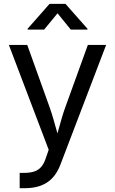

<svg xmlns="http://www.w3.org/2000/svg" viewBox="-20 -781 602 1005"><path d="M83 124H104Q137.7 124 159.7 116.5Q181.6 108.9 195.8 92.5Q210 76.2 219.2 48.3L234.9 2.9L26.4 -545.9H122.6L238.8 -222.2Q249 -193.4 258.8 -160.2Q268.6 -127 276.9 -96.2Q285.2 -64 296.9 -24.9H264.6Q271 -45.9 282.7 -89.8Q294.9 -133.8 303.5 -163.3Q312 -192.9 322.8 -222.2L439.9 -545.9H535.6L295.9 81.5Q271.5 145 225.6 174.6Q179.7 204.1 109.9 204.1H83ZM124.5 -626V-630.4L239.3 -760.7H322.8L438 -630.4V-626H350.6L281.2 -711.4L210.9 -626Z"/></svg>

Font: Inter RS Variable
Style: Regular
Weight: 400
Designer: Rasmus Andersson (customised by Maria Ramos and Noel Pretorius)
Foundry: rsms
Version: Version 3.001;Glyphs 3.2.3 (3260)